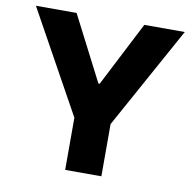

<svg xmlns="http://www.w3.org/2000/svg" viewBox="-79 -787 875 867"><g transform="rotate(10 358.5 -353.5)"><path d="M203.1 -707 355.5 -410.2H361.3L513.7 -707H699.2L441.4 -239.3V0H275.4V-239.3L16.6 -707Z"/></g></svg>

Font: Pretendard Std ExtraBold
Style: Regular
Weight: 800
Designer: Base glyphs from Inter by Rasmus Andersson; Hangeul glyphs from Noto Sans CJK(Source Han Sans) by Jang Soo-young and Kan
Foundry: Kil Hyung-jin
Version: Version 1.309